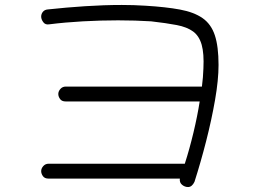

<svg xmlns="http://www.w3.org/2000/svg" viewBox="-20 -653 1040 774"><path d="M738 101Q725 101 714 92Q703 83 705 67H176Q160 67 153 57Q146 47 146 37Q146 26 154.5 16.5Q163 7 176 7H725Q744 -52 760 -119Q776 -186 785 -244H245Q229 -244 222 -254Q215 -264 215 -274Q215 -285 223.5 -294.5Q232 -304 245 -304H794Q799 -343 800 -377Q803 -437 793 -472.5Q783 -508 758.5 -526Q734 -544 692.5 -552Q651 -560 589 -567Q558 -569 524.5 -570Q491 -571 456 -571Q386 -571 314 -567Q242 -563 179 -555Q163 -552 154.5 -563.5Q146 -575 146 -586Q146 -597 153 -605.5Q160 -614 173 -615Q247 -623 323 -628Q399 -633 471 -633Q520 -633 566 -630Q649 -625 705.5 -614.5Q762 -604 796.5 -580Q831 -556 846 -511Q861 -466 861 -391Q861 -331 847 -250.5Q833 -170 811 -84Q789 2 764 80Q754 101 738 101Z"/></svg>

Font: Hachi Maru Pop
Style: Regular
Weight: 400
Designer: Nontynet
Foundry: Nontynet
Version: Version 1.300